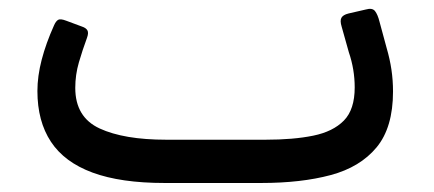

<svg xmlns="http://www.w3.org/2000/svg" viewBox="-20 -404 962 426"><path d="M345 2Q248 2 185.5 -21Q123 -44 93 -89.5Q63 -135 63 -202Q63 -235 72.5 -271.5Q82 -308 100 -348Q104 -357 109 -360Q114 -363 127 -358L162 -345Q171 -342 174 -336.5Q177 -331 173 -320Q163 -293 155 -265.5Q147 -238 147 -209Q147 -144 201 -119Q255 -94 349 -94H569Q631 -94 675 -103Q719 -112 743 -136.5Q767 -161 767 -210Q767 -250 754 -288L738 -345Q734 -358 737.5 -364.5Q741 -371 753 -374L792 -383Q806 -387 812 -379.5Q818 -372 822 -356L838 -297Q845 -273 848.5 -249.5Q852 -226 852 -201Q852 -121 815.5 -77Q779 -33 713.5 -15.5Q648 2 560 2Z"/></svg>

Font: Rubik
Style: Italic
Weight: 400
Italic angle: -12°
Designer: Hubert and Fischer
Foundry: Hubert and Fischer
Version: Version 2.300;gftools[0.9.30]